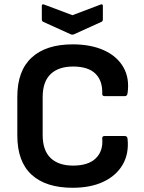

<svg xmlns="http://www.w3.org/2000/svg" viewBox="-20 -877 683 909"><path d="M324 12Q197 12 129.5 -50Q62 -112 62 -235V-419Q62 -542 130 -604.5Q198 -667 324 -667Q410 -667 472 -639Q534 -611 564 -559Q594 -507 584 -436Q582 -422 572 -422H475Q463 -422 464 -434Q466 -495 431.5 -528.5Q397 -562 326 -562Q257 -562 219.5 -526Q182 -490 182 -417V-238Q182 -165 219.5 -129Q257 -93 326 -93Q398 -93 433.5 -127.5Q469 -162 464 -221Q463 -233 475 -233H571Q583 -233 584 -219Q591 -149 560.5 -97Q530 -45 469.5 -16.5Q409 12 324 12ZM314 -715 186 -773Q178 -776 178 -785V-849Q178 -860 190 -855L323 -805L455 -855Q467 -860 467 -849V-785Q467 -776 459 -773L331 -715Q323 -711 314 -715Z"/></svg>

Font: Sofia Sans
Style: Bold
Weight: 700
Designer: Botio Nikoltchev, Ani Petrova
Foundry: lettersoup
Version: Version 4.100; ttfautohint (v1.8.4.7-5d5b)